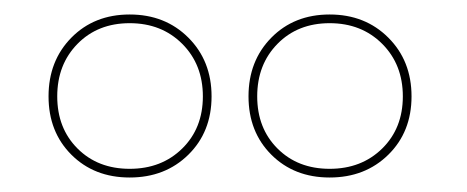

<svg xmlns="http://www.w3.org/2000/svg" viewBox="-20 -836 645 265"><path d="M435 -591Q386 -591 354.5 -622.5Q323 -654 323 -703Q323 -752 354.5 -784Q386 -816 435 -816Q484 -816 516 -784Q548 -752 548 -703Q548 -654 516 -622.5Q484 -591 435 -591ZM47 -703Q47 -752 78.5 -784Q110 -816 159 -816Q208 -816 240 -784Q272 -752 272 -703Q272 -654 240 -622.5Q208 -591 159 -591Q110 -591 78.5 -622.5Q47 -654 47 -703ZM59 -703Q59 -659 87 -631Q115 -603 159 -603Q203 -603 231.5 -631Q260 -659 260 -703Q260 -747 231.5 -775.5Q203 -804 159 -804Q115 -804 87 -775.5Q59 -747 59 -703ZM335 -703Q335 -659 363 -631Q391 -603 435 -603Q479 -603 507.5 -631Q536 -659 536 -703Q536 -747 507.5 -775.5Q479 -804 435 -804Q391 -804 363 -775.5Q335 -747 335 -703Z"/></svg>

Font: Moirai One
Style: Regular
Weight: 400
Designer: Jiyeon Park
Foundry: JAMO
Version: Version 1.000; ttfautohint (v1.8.4.7-5d5b);gftools[0.9.29]